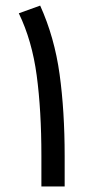

<svg xmlns="http://www.w3.org/2000/svg" viewBox="-20 -673 329 693"><path d="M213.4 0H129.4V-110.8Q129.4 -274.4 112.5 -400.4Q95.7 -526.4 47.9 -625L125 -652.8Q176.8 -538.1 195.1 -405Q213.4 -272 213.4 -109.4Z"/></svg>

Font: Vazirmatn UI NL
Style: Regular
Weight: 400
Designer: Saber Rastikerdar
Foundry: Saber Rastikerdar
Version: Version 33.003